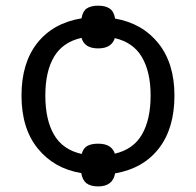

<svg xmlns="http://www.w3.org/2000/svg" viewBox="-20 -605 690 676"><path d="M594.2 -268.6Q594.2 -153.3 539.3 -82.5Q484.4 -11.7 385.3 5.4Q377 51.3 325.7 51.3Q299.3 51.3 284.9 40.5Q270.5 29.8 266.1 4.4Q170.9 -11.2 113.3 -81.8Q55.7 -152.3 55.7 -268.6Q55.7 -383.3 111.3 -453.6Q167 -523.9 267.1 -540.5Q271 -565.4 285.4 -575.2Q299.8 -585 325.7 -585Q350.6 -585 365.7 -575.2Q380.9 -565.4 385.3 -539.6Q481.4 -522.9 537.8 -452.4Q594.2 -381.8 594.2 -268.6ZM510.3 -268.6Q510.3 -351.1 480 -403.3Q449.7 -455.6 384.3 -470.7Q372.6 -434.6 325.7 -434.6Q277.3 -434.6 267.1 -471.7Q201.2 -457 170.4 -405.3Q139.6 -353.5 139.6 -268.6Q139.6 -183.1 170.4 -130.4Q201.2 -77.6 267.6 -63Q272.9 -83 287.1 -91.1Q301.3 -99.1 325.7 -99.1Q373 -99.1 384.3 -64Q449.7 -79.1 480 -131.8Q510.3 -184.6 510.3 -268.6Z"/></svg>

Font: Open Sans
Style: Regular
Weight: 400
Designer: Monotype Design Team
Foundry: Monotype Imaging Inc.
Version: Version 3.000; ttfautohint (v1.8.4)